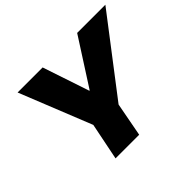

<svg xmlns="http://www.w3.org/2000/svg" viewBox="-150 -930 1160 1160"><g transform="rotate(-45 430.0 -350.0)"><path d="M247 0 295 -238 110 -700H324L424 -401H427L619 -700H860L490 -217L449 0Z"/></g></svg>

Font: REM ExtraBold
Style: Italic
Weight: 800
Italic angle: -11°
Designer: Octavio Pardo
Foundry: Ashler Design
Version: Version 1.005;gftools[0.9.28]